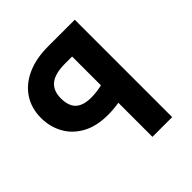

<svg xmlns="http://www.w3.org/2000/svg" viewBox="-179 -790 920 920"><g transform="rotate(-45 280.5 -330.0)"><path d="M333.7 0V-611.8L412.9 -544.4H286.2Q217.3 -544.4 185.5 -518.4Q153.7 -492.4 153.7 -440.9Q153.7 -388.7 179.8 -364.4Q206 -340.1 260 -340.1Q280.3 -340.1 302.7 -343.3Q325.1 -346.4 347.9 -352.2L379.3 -239.3Q352.4 -233.1 319.6 -228.8Q286.7 -224.5 260 -224.5Q179.6 -224.5 126.4 -254.3Q73.2 -284.1 46.6 -333.4Q20 -382.7 20 -440.9Q20 -507.6 52.5 -556.8Q85 -605.9 144.8 -633Q204.7 -660 286.2 -660H467.4V0Z"/></g></svg>

Font: Cairo
Style: Regular
Weight: 400
Designer: Mohamed Gaber, Accademia di Belle Arti di Urbino
Foundry: Kief Type Foundry, Accademia di Belle Arti di Urbino
Version: Version 3.120